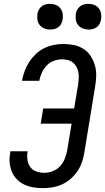

<svg xmlns="http://www.w3.org/2000/svg" viewBox="-20 -972 548 1000"><path d="M204 8Q179 8 154.5 4Q130 0 108 -10Q86 -20 69 -37Q52 -54 42.5 -76Q33 -98 30.5 -123Q28 -148 33 -174L34 -184H124L123 -178Q120 -157 123.5 -136.5Q127 -116 139 -100.5Q151 -85 170.5 -78.5Q190 -72 212 -72Q233 -72 255 -80.5Q277 -89 293 -106.5Q309 -124 317.5 -145.5Q326 -167 330 -189L353 -328H192L205 -407H366L387 -531Q389 -547 390 -563Q391 -579 388.5 -594Q386 -609 379 -622.5Q372 -636 360.5 -645.5Q349 -655 334 -659Q319 -663 303 -663Q282 -663 261 -655.5Q240 -648 224 -631.5Q208 -615 198.5 -594.5Q189 -574 185 -553V-551H95V-554Q100 -579 109 -603.5Q118 -628 132.5 -650Q147 -672 167 -691Q187 -710 211 -721.5Q235 -733 260.5 -738Q286 -743 311 -743Q339 -743 366.5 -737Q394 -731 416 -716.5Q438 -702 452.5 -679.5Q467 -657 474.5 -630.5Q482 -604 481 -575.5Q480 -547 475 -518L419 -176Q415 -151 406.5 -126.5Q398 -102 383 -80Q368 -58 348 -40.5Q328 -23 304 -12Q280 -1 254.5 3.5Q229 8 204 8ZM441 -818Q425 -818 410.5 -824Q396 -830 386.5 -842Q377 -854 375 -869.5Q373 -885 375 -901Q377 -912 383 -922.5Q389 -933 398.5 -940Q408 -947 419 -949.5Q430 -952 441 -952Q457 -952 471.5 -946Q486 -940 495 -928Q504 -916 506.5 -900.5Q509 -885 506 -869Q504 -858 498.5 -847.5Q493 -837 483 -830Q473 -823 462.5 -820.5Q452 -818 441 -818ZM241 -818Q225 -818 210.5 -824Q196 -830 186.5 -842Q177 -854 175 -869.5Q173 -885 175 -901Q177 -912 183 -922.5Q189 -933 198.5 -940Q208 -947 219 -949.5Q230 -952 241 -952Q257 -952 271.5 -946Q286 -940 295 -928Q304 -916 306.5 -900.5Q309 -885 306 -869Q304 -858 298.5 -847.5Q293 -837 283 -830Q273 -823 262.5 -820.5Q252 -818 241 -818Z"/></svg>

Font: Iosevka Medium
Style: Italic
Weight: 500
Italic angle: -9°
Monospace: yes
Designer: Belleve Invis
Foundry: Belleve Invis
Version: Version 32.5.0; ttfautohint (v1.8.4)